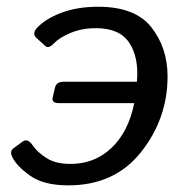

<svg xmlns="http://www.w3.org/2000/svg" viewBox="-20 -541 541 569"><path d="M16.6 -75.2Q7.8 -92.8 20 -101.6L47.4 -121.6Q62 -132.3 77.1 -109.9Q89.8 -90.8 117.2 -73Q144.5 -55.2 189 -55.2Q260.3 -55.2 310.3 -102.5Q360.4 -149.9 377.9 -235.4H154.3Q132.3 -235.4 136.2 -252.4L143.1 -281.7Q147 -298.8 168.9 -298.8H385.7Q392.1 -369.6 363.5 -413.6Q335 -457.5 264.6 -457.5Q222.7 -457.5 189.5 -443.6Q156.2 -429.7 140.6 -413.1Q124 -395.5 114.3 -404.8L88.9 -427.7Q73.2 -441.4 90.8 -459.5Q115.2 -485.4 162.1 -503.2Q209 -521 271 -521Q380.9 -521 428.7 -460Q476.6 -398.9 476.6 -314.9Q476.6 -189.9 398.4 -90.8Q320.3 8.3 182.6 8.3Q109.4 8.3 69.3 -20.3Q29.3 -48.8 16.6 -75.2Z"/></svg>

Font: Istok Web
Style: BoldItalic
Weight: 700
Italic angle: -13°
Designer: Andrey V. Panov
Foundry: Andrey V. Panov
Version: Version 1.0.2g